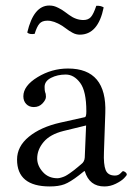

<svg xmlns="http://www.w3.org/2000/svg" viewBox="-20 -668 494 698"><path d="M283.2 -595.2Q300.3 -595.2 310.1 -605.7Q319.8 -616.2 330.1 -647Q346.2 -647.9 356.9 -641.1Q336.9 -542 270 -542Q264.2 -542 257.6 -543.5Q251 -544.9 243.4 -549.1Q235.8 -553.2 231.4 -556.2Q227.1 -559.1 218.5 -565.4Q210 -571.8 206.1 -574.2Q175.3 -593.3 151.9 -592.8Q132.8 -592.8 123.3 -581.8Q113.8 -570.8 106 -544.9Q86.9 -542 79.1 -549.8Q102.1 -647.9 159.2 -647.9Q168 -647.9 175.5 -646Q183.1 -644 192.1 -639.4Q201.2 -634.8 205.1 -632.3Q209 -629.9 219 -622.6Q229 -615.2 231 -613.8Q256.3 -595.2 283.2 -595.2ZM293 -211.9 210.9 -191.9Q162.1 -179.7 138.7 -151.9Q115.2 -124 115.2 -91.8Q115.2 -65.9 135.5 -43Q155.8 -20 189 -20Q194.8 -20 202.9 -22.5Q210.9 -24.9 217 -27.8Q223.1 -30.8 233.2 -37.8Q243.2 -44.9 247.6 -48.3Q252 -51.8 262.5 -60.3Q272.9 -68.8 274.9 -70.8Q287.1 -79.6 288.1 -95.2ZM288.1 -45.9H286.1L267.1 -30.8Q234.9 -5.9 213.9 2Q192.9 9.8 161.1 9.8Q42 9.8 42 -87.9Q42 -135.7 85 -170.9Q127.9 -206.1 199.2 -222.2L289.1 -242.2Q293.9 -244.1 293.9 -263.2Q293.9 -336.4 271.5 -366.7Q249 -397 219 -397Q189 -397 165.5 -385Q142.1 -373 142.1 -352.1Q142.1 -338.9 144 -333Q147 -327.1 147 -316.2Q147 -305.2 134.5 -292Q122.1 -278.8 103 -278.8Q85.9 -278.8 75.4 -289.8Q64.9 -300.8 64.9 -317.9Q64.9 -356 116.5 -387.5Q168 -418.9 227.1 -418.9Q369.1 -418.9 362.8 -256.8L357.9 -115.2Q356 -70.3 364 -50Q372.1 -29.8 397.9 -29.8Q410.2 -29.8 418 -37.8Q425.8 -45.9 426.8 -45.9Q430.7 -45.9 435.8 -42Q440.9 -38.1 440.9 -33.2Q440.9 -30.3 430.9 -20Q420.9 -9.8 400.9 0Q380.9 9.8 359.9 9.8Q305.2 10.3 288.1 -45.9Z"/></svg>

Font: Linux Libertine Display
Style: Regular
Weight: 400
Designer: Philipp H. Poll
Foundry: Philipp H. Poll
Version: Version 5.0.9